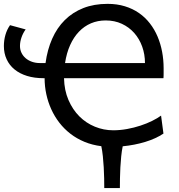

<svg xmlns="http://www.w3.org/2000/svg" viewBox="-20 -745 922 990"><path d="M310.1 -341.8Q311.5 -279.3 333 -229.5Q354.5 -179.7 389.2 -145Q423.8 -110.4 469.2 -91.8Q514.6 -73.2 564 -73.2Q599.1 -73.2 635.3 -79.8Q671.4 -86.4 704.1 -97.2Q736.8 -107.9 764.4 -121.6Q792 -135.3 810.5 -148.9L822.8 -56.2Q783.2 -29.8 728.5 -13.2Q673.8 3.4 612.8 9.3Q607.9 32.7 605 61Q602.1 89.4 600.6 118.4Q599.1 147.5 598.6 175Q598.1 202.6 598.1 224.6H517.6Q517.6 202.6 517.1 175Q516.6 147.5 514.9 118.2Q513.2 88.9 510.3 60.5Q507.3 32.2 502.4 8.8Q455.6 2.9 415.5 -13.7Q375.5 -30.3 343.3 -55.2Q311 -80.1 286.1 -112.3Q261.2 -144.5 244.4 -181.6Q227.5 -218.8 218.8 -259.3Q210 -299.8 210 -341.8H205.1Q157.2 -341.8 119.4 -353.5Q81.5 -365.2 54.9 -387Q28.3 -408.7 14.2 -439.5Q0 -470.2 0 -507.8Q0 -536.6 7.8 -564.5Q15.6 -592.3 31.7 -615.2L112.3 -593.3Q98.6 -574.7 90.8 -552Q83 -529.3 83 -507.8Q83 -488.8 90.8 -472.7Q98.6 -456.5 112.3 -444.8Q126 -433.1 144.8 -426.5Q163.6 -419.9 185.5 -419.9H214.8Q224.1 -488.8 249 -545.2Q273.9 -601.6 314.2 -641.6Q354.5 -681.6 409.7 -703.4Q464.8 -725.1 534.7 -725.1Q583.5 -725.1 624 -712.6Q664.6 -700.2 696.8 -677.7Q729 -655.3 752.9 -624.3Q776.9 -593.3 792.5 -556.4Q808.1 -519.5 815.9 -478Q823.7 -436.5 823.7 -393.1V-367.2Q823.7 -360.4 823.5 -353.5Q823.2 -346.7 822.8 -341.8ZM727.5 -419.9Q727.5 -464.8 713.1 -504.9Q698.7 -544.9 672.1 -575Q645.5 -605 608.2 -622.3Q570.8 -639.6 524.9 -639.6Q483.9 -639.6 449 -624.8Q414.1 -609.9 387 -581.5Q359.9 -553.2 341.6 -512.5Q323.2 -471.7 315.4 -419.9Z"/></svg>

Font: Andika FrenchTight
Style: Regular
Weight: 400
Designer: Victor Gaultney, Annie Olsen, Julie Remington, Don Collingsworth, Eric Hays, Becca Hirsbrunner
Foundry: SIL International
Version: Version 5.000 ; Dig1 Dig4Opn Dig7 LnSpcTght